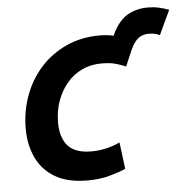

<svg xmlns="http://www.w3.org/2000/svg" viewBox="-48 -677 728 739"><g transform="rotate(-5 315.5 -307.5)"><path d="M261 14Q184 14 135.5 -15Q87 -44 64 -93.5Q41 -143 41 -204Q41 -272 63 -332Q85 -392 126 -438Q167 -484 225.5 -511Q284 -538 355 -538Q368 -538 384 -536.5Q400 -535 409 -532Q434 -587 469 -608Q504 -629 550 -629Q572 -629 592.5 -624.5Q613 -620 631 -613L587 -519Q577 -524 566 -526Q555 -528 545 -528Q527 -528 514 -521.5Q501 -515 491 -502Q481 -489 473 -471L447 -410Q429 -418 407 -424Q385 -430 353 -430Q312 -430 278 -414Q244 -398 219.5 -369Q195 -340 181 -301.5Q167 -263 167 -217Q167 -179 179.5 -151.5Q192 -124 218 -110Q244 -96 285 -96Q307 -96 327.5 -99.5Q348 -103 366 -109Q384 -115 396 -121L409 -18Q384 -7 346.5 3.5Q309 14 261 14Z"/></g></svg>

Font: Ubuntu Sans Mono SemiBold
Style: Italic
Weight: 600
Italic angle: -13.5°
Monospace: yes
Designer: Dalton Maag Ltd
Foundry: Dalton Maag Ltd
Version: Version 1.006